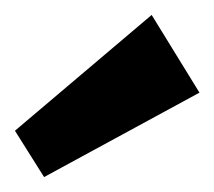

<svg xmlns="http://www.w3.org/2000/svg" viewBox="-20 -821 287 257"><path d="M247 -697 39 -584 0 -646 183 -801Z"/></svg>

Font: Pathway Extreme Condensed
Style: Bold
Weight: 700
Width: 3
Version: Version 1.001;gftools[0.9.26]